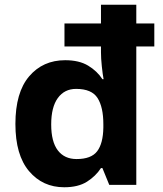

<svg xmlns="http://www.w3.org/2000/svg" viewBox="-20 -780 689 810"><path d="M251 10Q160 10 102.5 -58Q45 -126 45 -257Q45 -390 103 -458Q161 -526 255 -526Q314 -526 352 -503Q390 -480 412 -446H417Q413 -467 409.5 -500.5Q406 -534 406 -559V-584H252V-681H406V-760H555V-681H631V-584H555V0H441L412 -71H406Q384 -37 347 -13.5Q310 10 251 10ZM303 -109Q365 -109 390 -142Q415 -175 416 -242V-256Q416 -328 391.5 -366.5Q367 -405 301 -405Q252 -405 224 -366.5Q196 -328 196 -255Q196 -182 224 -145.5Q252 -109 303 -109Z"/></svg>

Font: Noto Sans Cham
Style: Regular
Weight: 400
Designer: Monotype Design Team
Foundry: Monotype Imaging Inc.
Version: Version 2.002